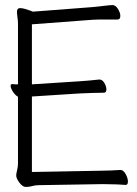

<svg xmlns="http://www.w3.org/2000/svg" viewBox="-20 -730 540 758"><path d="M475 0Q467 -1 442 -2Q417 -3 392 -3H377L134 1Q119 1 107.5 4.5Q96 8 82 8Q69 8 56.5 -9Q44 -26 44 -37Q44 -44 47.5 -58Q51 -72 51 -84V-348Q40 -354 31 -368Q22 -382 22 -391Q22 -398 28 -398H30Q35 -397 40.5 -397Q46 -397 51 -397V-604Q51 -620 51 -634.5Q51 -649 49 -661Q48 -669 47.5 -674.5Q47 -680 47 -684Q47 -698 59 -698Q68 -698 80 -694.5Q92 -691 101 -687.5Q110 -684 110 -684L345 -702Q367 -704 391.5 -707Q416 -710 424 -710Q436 -710 445.5 -695Q455 -680 455 -667Q455 -653 444 -653H404Q390 -653 375 -653Q360 -653 346 -652L106 -634V-397L292 -409Q309 -410 331.5 -412Q354 -414 371 -416H373Q384 -416 392 -402.5Q400 -389 400 -377Q400 -364 390 -364Q369 -364 342.5 -363Q316 -362 293 -361L106 -349V-51L376 -56Q396 -56 418.5 -57Q441 -58 455 -59H456Q467 -59 476 -43Q485 -27 485 -13Q485 0 476 0Z"/></svg>

Font: Moon Stars Kai HW Light
Style: Regular
Weight: 300
Designer: GuiWonder
Version: Version 1.101